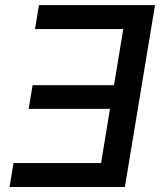

<svg xmlns="http://www.w3.org/2000/svg" viewBox="-20 -748 643 768"><path d="M600.1 -727.5 479.5 0H18.1L34.2 -95.7H384.3L419.9 -312.5H94.7L110.4 -407.2H436L473.1 -631.8H120.1L135.7 -727.5Z"/></svg>

Font: Inter 16pt Medium
Style: Italic
Weight: 500
Italic angle: -9.3988°
Version: Version 4.001;git-66647c0bb